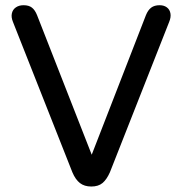

<svg xmlns="http://www.w3.org/2000/svg" viewBox="-20 -697 691 725"><path d="M253.3 -46.4 28.9 -614.3Q21.5 -632.3 24.9 -646.8Q28.2 -661.2 40 -669.2Q51.8 -677.3 68.8 -677.3Q89.1 -677.3 100.6 -668.2Q112.2 -659.2 120 -639.6L344.2 -67.2H308.6L531.2 -640.2Q539 -659.2 551 -668.2Q563.1 -677.3 582.8 -677.3Q599.2 -677.3 610.1 -669.1Q621.1 -660.9 623.6 -646.4Q626.2 -631.9 618.8 -614.3L395 -46.4Q382.7 -18.8 367 -5.8Q351.3 7.3 324.7 7.3Q298.6 7.3 281.8 -5.8Q264.9 -18.8 253.3 -46.4Z"/></svg>

Font: SN Pro Thin
Style: Regular
Weight: 200
Designer: Tobias Whetton
Foundry: Supernotes
Version: Version 1.003;Glyphs 3.3 (3324)